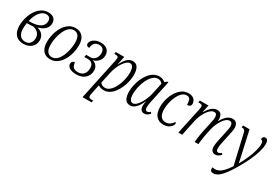

<svg xmlns="http://www.w3.org/2000/svg" viewBox="32 -1486 3798 2675"><g transform="rotate(30 1931.5 -148.0)"><path d="M203 10Q117 10 73.5 -41.5Q30 -93 30 -180Q30 -246 47.5 -310.5Q65 -375 99 -428.5Q133 -482 181.5 -514Q230 -546 290 -546Q345 -546 378.5 -518.5Q412 -491 412 -440Q412 -384 372.5 -344Q333 -304 260 -287Q319 -271 349 -234.5Q379 -198 379 -148Q379 -78 330 -34Q281 10 203 10ZM277 -508Q238 -508 204.5 -481Q171 -454 146.5 -407.5Q122 -361 110 -303H128Q238 -304 293 -339Q348 -374 348 -437Q348 -472 329 -490Q310 -508 277 -508ZM210 -28Q261 -28 288 -61Q315 -94 315 -145Q315 -194 286 -225.5Q257 -257 204 -269Q183 -267 158 -266Q133 -265 102 -265Q97 -235 95.5 -213.5Q94 -192 94 -173Q94 -107 123 -67.5Q152 -28 210 -28Z M631 10Q559 10 517 -38.5Q475 -87 475 -183Q475 -241 491 -304.5Q507 -368 539 -423Q571 -478 618.5 -512Q666 -546 730 -546Q803 -546 845 -497.5Q887 -449 887 -353Q887 -295 870.5 -231.5Q854 -168 822 -113Q790 -58 742.5 -24Q695 10 631 10ZM638 -28Q683 -28 717.5 -60Q752 -92 775 -143.5Q798 -195 810 -252.5Q822 -310 822 -360Q822 -439 795.5 -473.5Q769 -508 723 -508Q677 -508 643 -476Q609 -444 586 -393Q563 -342 551 -284Q539 -226 539 -176Q539 -98 565.5 -63Q592 -28 638 -28Z M1055 10Q981 10 943.5 -15Q906 -40 906 -76Q906 -99 920.5 -113.5Q935 -128 957 -128Q957 -82 980 -55Q1003 -28 1061 -28Q1115 -28 1148 -63Q1181 -98 1181 -161Q1181 -207 1158 -232Q1135 -257 1092 -257H1031L1040 -296H1107Q1141 -296 1165 -314Q1189 -332 1201 -360Q1213 -388 1213 -420Q1213 -458 1193 -483Q1173 -508 1127 -508Q1086 -508 1057.5 -481Q1029 -454 1028 -400Q977 -401 977 -440Q977 -465 996 -489.5Q1015 -514 1050.5 -530Q1086 -546 1135 -546Q1201 -546 1238.5 -513Q1276 -480 1276 -423Q1276 -365 1241 -327Q1206 -289 1159 -277V-274Q1199 -264 1222 -233.5Q1245 -203 1245 -160Q1245 -85 1194 -37.5Q1143 10 1055 10Z M1290 240 1431 -423Q1438 -455 1438 -468Q1438 -490 1424.5 -497Q1411 -504 1385 -504H1371L1378 -536H1513L1486 -402H1489Q1521 -471 1560.5 -508.5Q1600 -546 1649 -546Q1703 -546 1729.5 -503Q1756 -460 1756 -382Q1756 -334 1744.5 -280.5Q1733 -227 1710.5 -175.5Q1688 -124 1656.5 -82Q1625 -40 1584.5 -15Q1544 10 1495 10Q1466 10 1443.5 2.5Q1421 -5 1405 -16Q1403 -4 1400.5 8Q1398 20 1395 32L1378 114Q1374 129 1371.5 146Q1369 163 1369 173Q1369 195 1382 201.5Q1395 208 1421 208H1443L1436 240ZM1493 -28Q1529 -28 1560 -51Q1591 -74 1615 -112Q1639 -150 1656.5 -196.5Q1674 -243 1683 -291Q1692 -339 1692 -380Q1692 -501 1629 -501Q1604 -501 1577.5 -479.5Q1551 -458 1527 -422Q1503 -386 1484 -340.5Q1465 -295 1455 -248L1416 -66Q1427 -49 1447.5 -38.5Q1468 -28 1493 -28Z M1919 10Q1863 10 1837.5 -33.5Q1812 -77 1812 -152Q1812 -202 1823.5 -256.5Q1835 -311 1857.5 -362.5Q1880 -414 1912 -455.5Q1944 -497 1985.5 -521.5Q2027 -546 2076 -546Q2107 -546 2130.5 -536.5Q2154 -527 2171 -510L2202 -537H2223L2150 -193Q2143 -163 2139 -135.5Q2135 -108 2135 -86Q2135 -35 2168 -35Q2192 -35 2218 -59L2234 -37Q2216 -17 2194.5 -3.5Q2173 10 2146 10Q2112 10 2094 -13Q2076 -36 2076 -75Q2076 -91 2078 -107.5Q2080 -124 2085 -148H2082Q2013 10 1919 10ZM1937 -35Q1962 -35 1988.5 -57.5Q2015 -80 2039 -118.5Q2063 -157 2082 -204Q2101 -251 2111 -299L2148 -469Q2134 -491 2115 -499.5Q2096 -508 2077 -508Q2039 -508 2008 -485Q1977 -462 1952.5 -423.5Q1928 -385 1911 -338Q1894 -291 1885 -243Q1876 -195 1876 -153Q1876 -91 1893 -63Q1910 -35 1937 -35Z M2454 10Q2380 10 2336.5 -39Q2293 -88 2293 -186Q2293 -248 2310.5 -311.5Q2328 -375 2361 -428Q2394 -481 2440.5 -513.5Q2487 -546 2544 -546Q2605 -546 2635 -515.5Q2665 -485 2665 -445Q2665 -420 2649 -407Q2633 -394 2605 -394Q2605 -443 2592.5 -475.5Q2580 -508 2535 -508Q2497 -508 2464.5 -478Q2432 -448 2408 -399.5Q2384 -351 2371 -294Q2358 -237 2358 -183Q2358 -111 2385.5 -72.5Q2413 -34 2465 -34Q2505 -34 2536 -56Q2567 -78 2584 -109Q2597 -103 2597 -87Q2597 -70 2581 -47Q2565 -24 2533 -7Q2501 10 2454 10Z M3289 10Q3253 10 3234.5 -13.5Q3216 -37 3216 -78Q3216 -99 3219.5 -125Q3223 -151 3231 -188L3259 -318Q3266 -350 3272.5 -383Q3279 -416 3279 -438Q3279 -461 3269 -480.5Q3259 -500 3229 -500Q3202 -500 3176 -478.5Q3150 -457 3127 -422Q3104 -387 3086.5 -346.5Q3069 -306 3061 -269L3044 -191Q3037 -163 3031.5 -127.5Q3026 -92 3021.5 -58Q3017 -24 3016 0H2955Q2956 -23 2960.5 -58Q2965 -93 2971.5 -130.5Q2978 -168 2985 -201L3011 -320Q3017 -345 3023.5 -380Q3030 -415 3030 -439Q3030 -459 3021.5 -479Q3013 -499 2984 -499Q2956 -499 2928 -476.5Q2900 -454 2876 -417.5Q2852 -381 2834.5 -339Q2817 -297 2809 -260L2754 0H2693L2784 -425Q2790 -453 2790 -468Q2790 -491 2776 -497.5Q2762 -504 2737 -504H2723L2730 -536H2868L2843 -418H2848Q2920 -545 3006 -545Q3054 -545 3072.5 -514.5Q3091 -484 3091 -446Q3091 -439 3090.5 -431.5Q3090 -424 3089 -417H3094Q3130 -482 3169.5 -513.5Q3209 -545 3255 -545Q3303 -545 3322 -514.5Q3341 -484 3341 -444Q3341 -423 3334.5 -389.5Q3328 -356 3322 -328L3293 -191Q3286 -162 3282 -135Q3278 -108 3278 -86Q3278 -35 3312 -35Q3335 -35 3361 -59L3377 -37Q3359 -17 3337.5 -3.5Q3316 10 3289 10Z M3397 250Q3370 250 3357.5 237.5Q3345 225 3345 203Q3345 192 3348 181Q3368 187 3387 187Q3447 187 3497.5 139.5Q3548 92 3593 21L3485 -448Q3477 -484 3464.5 -494Q3452 -504 3427 -504H3419L3425 -536H3529L3607 -186Q3615 -153 3622.5 -116Q3630 -79 3636 -47Q3675 -117 3706.5 -187.5Q3738 -258 3756 -322.5Q3774 -387 3774 -438Q3774 -468 3762.5 -481.5Q3751 -495 3736 -495Q3736 -521 3749 -533.5Q3762 -546 3779 -546Q3828 -546 3828 -467Q3828 -413 3807.5 -343Q3787 -273 3750.5 -193Q3714 -113 3665 -29Q3590 104 3524.5 177Q3459 250 3397 250Z"/></g></svg>

Font: Noto Serif Condensed Light
Style: Italic
Weight: 300
Width: 3
Italic angle: -12°
Designer: Monotype Design Team
Foundry: Monotype Imaging Inc.
Version: Version 2.014; ttfautohint (v1.8.4.7-5d5b)